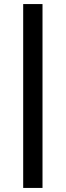

<svg xmlns="http://www.w3.org/2000/svg" viewBox="-20 -763 323 944"><path d="M94 161V-743H189V161Z"/></svg>

Font: Saira Medium
Style: Regular
Weight: 500
Designer: Hector Gatti with collaboration of the Omnibus-Type team
Foundry: Omnibus-Type
Version: Version 1.100; ttfautohint (v1.8.3)